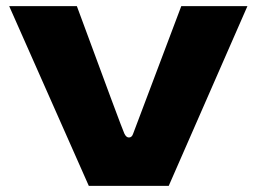

<svg xmlns="http://www.w3.org/2000/svg" viewBox="-20 -607 838 627"><path d="M231 -587Q378 -188 386 -171Q392 -158 401 -158Q411 -158 415 -171L572 -587H788L531 0H270L10 -587Z"/></svg>

Font: Dashboard
Style: Regular
Weight: 400
Designer: jaiki
Version: Version 1.000